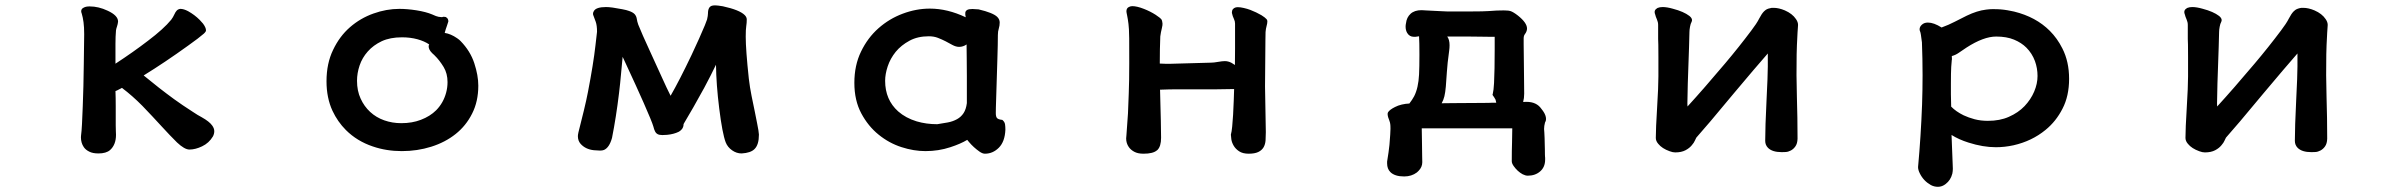

<svg xmlns="http://www.w3.org/2000/svg" viewBox="-20 -512 9040 725"><path d="M757.8 -397.5Q757.8 -394.5 756.3 -392.6Q753.9 -388.7 749.5 -384.8Q732.4 -369.6 689.9 -339.4Q602.5 -276.4 522.5 -227.1Q533.7 -218.8 548.1 -206.5Q562.5 -194.3 579.6 -181.2Q608.4 -158.7 637.9 -137.2Q667.5 -115.7 708.5 -89.4Q726.6 -77.1 741.7 -69.3Q770.5 -53.2 781.2 -38.1Q789.1 -27.3 789.1 -16.6Q789.1 -6.8 784.2 2.9Q769 28.3 743.2 40.5Q717.8 52.7 695.3 52.7Q676.8 52.7 648.4 25.9Q622.6 0.5 589.6 -35.6Q556.6 -71.8 517.6 -112.3Q480 -150.4 440.4 -180.2Q435.1 -177.2 430.2 -174.8Q422.4 -170.4 416 -168Q417 -144 417 -110.8V-39.1Q417 -26.4 417.5 -16.4Q418 -6.3 418 -2.9Q418 34.7 395.5 54.7Q380.9 67.4 351.6 67.4Q330.1 67.4 316.9 60.5Q303.2 53.7 296.4 43.5Q285.6 27.8 285.6 6.3Q285.6 2.4 286.1 -1Q288.1 -14.6 289.6 -43.7Q291 -72.8 292.5 -110.8Q295.4 -182.6 296.4 -270.5Q297.9 -373 297.9 -382.8Q297.9 -409.7 295.4 -428Q293 -446.3 288.6 -460.9Q286.6 -465.8 286.6 -469.2Q286.6 -475.6 291 -480Q293.5 -481.9 296.4 -483.4Q304.7 -487.8 318.4 -487.8Q352.1 -487.8 386.2 -471.7Q425.8 -453.6 425.8 -430.7V-430.2Q424.8 -420.9 421.9 -412.4Q418.9 -403.8 418 -397.5Q416 -374.5 416 -346.2V-271.5Q483.9 -315.9 538.6 -357.9Q598.1 -402.8 626.5 -437.5Q633.8 -447.3 638.2 -457.3Q642.6 -467.3 647.7 -472.4Q652.8 -477.5 660.6 -478.5H661.1Q673.8 -478.5 690.4 -469.7Q714.8 -456.1 733.9 -437Q740.7 -430.2 746.6 -422.9Q757.8 -407.7 757.8 -397.5Z M1672.9 -431.6V-430.7Q1670.4 -422.4 1667.5 -414.1Q1662.6 -400.9 1659.2 -387.7Q1682.1 -384.3 1706.1 -367.7Q1714.8 -361.8 1719.2 -356.9Q1755.9 -319.3 1771 -273.2Q1786.1 -227.1 1786.1 -188.5Q1786.1 -128.9 1762.7 -83Q1739.7 -37.1 1700.4 -5.9Q1661.1 25.4 1608.4 42Q1555.7 58.6 1497.3 58.6Q1439 58.6 1387.7 41Q1328.1 21 1286.1 -21Q1254.9 -52.2 1235.4 -93.8Q1212.9 -142.6 1212.9 -205.1Q1212.9 -272.5 1237.8 -323.7Q1262.2 -375 1301.5 -409.2Q1340.8 -443.4 1390.1 -460.9Q1439 -478.5 1488.3 -478.5Q1517.1 -478.5 1552.2 -473.1Q1588.4 -467.3 1611.8 -457.5Q1628.4 -449.7 1636.2 -448.5Q1644 -447.3 1647.5 -447.3H1649.9Q1652.3 -448.7 1655.5 -448.7Q1658.7 -448.7 1663.1 -447.8Q1666 -445.8 1668 -444.3Q1672.9 -439.5 1672.9 -431.6ZM1610.8 -312.5Q1598.6 -324.7 1598.6 -337.4Q1598.6 -340.3 1600.6 -344.2Q1583 -356.4 1556.2 -363.8Q1529.3 -371.1 1498 -371.1Q1453.1 -371.1 1421.4 -356.4Q1389.6 -341.3 1368.7 -317.6Q1347.7 -293.9 1337.9 -264.9Q1328.1 -235.8 1328.1 -207Q1328.1 -168.9 1341.8 -139.6Q1355 -110.4 1377.7 -89.4Q1400.4 -68.4 1430.9 -57.6Q1461.4 -46.9 1495.1 -46.9Q1536.6 -46.9 1569.3 -59.6Q1604 -72.8 1627 -95.7Q1654.3 -123.5 1664.6 -162.1Q1669.9 -181.6 1669.9 -202.1Q1669.9 -234.4 1655.3 -258.8Q1639.2 -285.2 1621.1 -302.7L1618.7 -305.2Q1617.2 -306.6 1615 -308.3Q1612.8 -310.1 1610.8 -312.5Z M2219.2 -460Q2219.2 -465.3 2222.7 -470.7Q2231.4 -485.4 2268.6 -485.4Q2288.1 -485.4 2330.1 -477.1Q2346.2 -474.1 2355 -470.7Q2369.6 -465.8 2376.5 -458.5Q2383.3 -450.7 2384.8 -439.5Q2385.7 -431.6 2390.1 -418.9Q2404.8 -382.3 2432.6 -322.3Q2460.4 -262.2 2479.2 -220.2Q2498 -178.2 2512.2 -150.4Q2545.4 -208 2591.3 -304.2Q2623 -371.6 2641.6 -416.5Q2647 -430.2 2649.9 -438.5Q2653.3 -453.1 2653.3 -460.9Q2653.3 -487.3 2669.9 -490.7Q2673.8 -491.7 2681.4 -491.7Q2689 -491.7 2709.5 -488.3Q2772.5 -474.6 2792 -455.1Q2799.8 -447.3 2799.8 -438.5Q2799.8 -425.3 2797.9 -413.6Q2795.9 -401.9 2795.9 -373.5Q2795.9 -324.2 2807.6 -214.8Q2811.5 -181.6 2817.9 -150.1Q2824.2 -118.7 2830.1 -90.8Q2835.9 -63 2838.9 -46.4Q2845.2 -15.6 2845.7 -3.9Q2845.7 34.7 2829.1 50.8Q2814.9 65.4 2780.3 67.4Q2761.2 67.4 2744.6 55.7Q2727.5 43.9 2720.2 25.4Q2707.5 -8.3 2695.8 -102.5Q2684.6 -191.9 2683.6 -267.6Q2664.6 -228 2639.6 -181.2Q2595.2 -100.1 2562.5 -45.9Q2561 -43.5 2561 -42.5Q2561 -41.5 2561 -39.6Q2561 -35.6 2557.6 -28.3Q2552.2 -19.5 2542.5 -14.2Q2524.4 -5.4 2499.5 -2.9Q2488.8 -2 2481.4 -2Q2469.7 -2 2463.4 -5.4Q2457 -8.8 2453.4 -16.1Q2449.7 -23.4 2447.3 -33.7Q2441.9 -52.7 2410.6 -123.5Q2382.8 -186.5 2344.7 -268.1Q2336.9 -284.2 2331.1 -297.4Q2328.1 -269 2325.2 -234.6Q2322.3 -200.2 2317.4 -159.7Q2306.6 -69.8 2291 8.8Q2280.8 45.4 2260.7 54.2Q2254.9 56.6 2245.8 56.6Q2236.8 56.6 2222.2 55.2Q2190.9 51.8 2172.4 31.2Q2162.1 19.5 2162.1 2Q2162.1 -6.8 2170.4 -37.1Q2175.3 -55.7 2184.8 -95Q2194.3 -134.3 2200.2 -165Q2220.7 -271 2228.5 -340.8L2234.4 -392.1Q2234.4 -416 2229.5 -429.7L2219.7 -456.1Q2219.2 -458 2219.2 -460Z M3568.4 43.9Q3523.9 58.6 3474.6 58.6Q3430.2 58.6 3383.8 43.5Q3336.9 28.3 3297.9 -3.4Q3258.3 -35.2 3232.2 -84Q3206.1 -132.8 3206.1 -199.2Q3206.1 -265.6 3231.4 -317.4Q3256.3 -369.1 3297.1 -405.3Q3337.9 -441.4 3388.9 -460.4Q3439.9 -479.5 3491.2 -479.5Q3557.6 -479.5 3626.5 -446.8Q3626 -449.2 3626 -450.9Q3626 -452.6 3625 -456.1V-462.9Q3625 -470.2 3632.3 -474.6Q3638.7 -478 3652.3 -478Q3661.1 -478 3675.3 -476.6Q3729.5 -463.9 3745.6 -448.2Q3754.9 -439 3754.9 -427Q3754.9 -415 3751.5 -404.3Q3748 -393.6 3748 -379.4Q3748 -346.7 3746.1 -287.6Q3740.7 -121.6 3740.5 -105.7Q3740.2 -89.8 3740.2 -85Q3740.2 -70.8 3745.1 -65.9Q3750 -61 3762.7 -59.6L3765.1 -59.1L3767.1 -57.1Q3773.9 -50.8 3775.1 -42.2Q3776.4 -33.7 3776.4 -22.5V-22Q3774.4 22.9 3751.7 45.7Q3729 68.4 3699.2 68.4Q3689.9 68.4 3678.7 60.5Q3655.8 44.4 3638.7 23.9Q3634.3 19 3632.3 16.1Q3607.4 31.2 3568.4 43.9ZM3629.9 -344.2Q3616.7 -335 3601.6 -335Q3589.8 -335 3576.2 -342.3L3550.8 -356Q3537.6 -362.8 3521.5 -369.1Q3506.3 -375 3487.3 -375Q3445.3 -375 3414.6 -358.4Q3382.8 -341.3 3362.3 -316.4Q3341.8 -291 3332 -261.5Q3322.3 -231.9 3322.3 -207Q3322.3 -135.3 3371.6 -91.3Q3399.9 -66.4 3441.4 -53.7Q3477.5 -43 3519 -43Q3539.1 -45.9 3558.6 -49.6Q3578.1 -53.2 3593.8 -62Q3608.9 -70.3 3618.4 -84.7Q3627.9 -99.1 3630.9 -122.6V-224.6Q3630.9 -265.6 3630.4 -292.5Q3629.9 -319.3 3629.9 -335Z M4757.8 -304.2 4756.8 -185.5Q4756.8 -169.4 4758.3 -99.4Q4759.8 -29.3 4759.8 -12.9Q4759.8 3.4 4758.8 18.1Q4757.8 32.7 4751.5 43.9Q4744.6 55.7 4731.2 62Q4717.8 68.4 4695.1 68.4Q4672.4 68.4 4658.7 59.1Q4645.5 50.3 4638.4 38.1Q4631.3 25.9 4629.6 14.2Q4627.9 2.4 4627.9 -2.9V-3.9Q4630.9 -14.2 4632.8 -34.2Q4636.7 -73.2 4638.7 -132.8Q4639.6 -155.8 4640.1 -175.8Q4609.9 -174.8 4576.2 -174.8H4428.2Q4396 -174.8 4360.4 -173.3Q4360.4 -154.8 4361.3 -137.2Q4362.3 -108.4 4363.3 -57.6Q4364.3 -6.8 4364.3 8.3Q4364.3 40.5 4350.6 54.2L4348.6 55.7Q4334 68.4 4297.9 68.4Q4276.4 68.4 4262.9 61Q4249.5 53.7 4242.2 43Q4232.4 28.8 4232.4 10.7Q4232.4 4.4 4233.4 -1Q4238.8 -69.3 4239.3 -84Q4240.2 -104.5 4240.7 -120.4Q4241.2 -136.2 4242.2 -158.7Q4244.1 -204.6 4244.1 -273.2Q4244.1 -341.8 4243.9 -366.7Q4243.7 -391.6 4242.9 -401.4Q4242.2 -411.1 4241.2 -421.4Q4238.8 -440.9 4236.1 -453.4Q4233.4 -465.8 4233.4 -469.2Q4233.4 -481.4 4243.2 -485.8Q4249 -488.8 4255.9 -488.8Q4272.9 -488.8 4299.3 -478.5Q4323.2 -469.2 4343.8 -456.1Q4362.8 -443.8 4366.7 -437Q4367.7 -434.6 4368.2 -432.1Q4369.6 -426.8 4369.6 -423.6Q4369.6 -420.4 4369.4 -416.7Q4369.1 -413.1 4367.2 -405.3Q4363.3 -390.1 4361.3 -374.5Q4359.4 -328.1 4359.4 -272Q4376.5 -271 4384.5 -271Q4392.6 -271 4395.5 -271Q4399.9 -271 4413.1 -271.5L4552.7 -275.4Q4563 -275.4 4579.1 -278.3Q4595.2 -281.2 4605 -281.2Q4617.7 -281.2 4629.9 -274.9Q4635.3 -272 4643.1 -266.6Q4643.6 -295.4 4643.6 -328.6V-422.9Q4643.6 -431.6 4639.6 -439.9Q4634.3 -450.7 4631.8 -462.9Q4631.8 -464.4 4631.8 -466.6Q4631.8 -468.8 4632.8 -472.4Q4633.8 -476.1 4637.2 -479Q4643.1 -484.9 4654.3 -484.9Q4663.6 -484.9 4676.5 -481.9Q4689.5 -479 4701.2 -474.6Q4724.1 -465.8 4743.2 -454.6Q4757.3 -445.8 4762.7 -439.5Q4765.6 -436 4765.6 -431.6Q4765.6 -423.8 4762.7 -413.8Q4759.8 -403.8 4758.8 -391.1Q4758.8 -379.4 4758.3 -362.3Q4757.8 -333 4757.8 -304.2Z M5319.8 -148.4Q5335.9 -179.7 5338.4 -230.5Q5339.8 -257.8 5339.8 -305.7Q5339.8 -353.5 5338.4 -375Q5333 -374.5 5324.7 -373Q5321.8 -373 5319.3 -373Q5302.2 -373 5293.5 -387.7Q5287.6 -397.9 5287.6 -411.6Q5287.6 -418 5289.1 -424.3Q5291.5 -446.3 5306.4 -460Q5321.3 -473.6 5347.7 -473.6Q5350.1 -473.6 5363.3 -472.7Q5376.5 -471.7 5392.6 -471.2Q5408.7 -470.7 5423.3 -469.7Q5438 -468.8 5443.4 -468.8H5539.1Q5580.6 -468.8 5601.1 -470.2Q5621.6 -471.7 5631.8 -472.2Q5648.4 -472.7 5658 -472.7Q5667.5 -472.7 5670.4 -472.2Q5676.3 -472.2 5683.6 -470.2Q5694.3 -466.8 5711.9 -453.1Q5746.1 -425.8 5746.1 -404.3Q5746.1 -394 5738.3 -383.3Q5733.4 -377.4 5733.4 -366.7Q5733.4 -356 5733.4 -345.2Q5733.4 -324.2 5733.9 -302.2Q5734.4 -280.3 5734.4 -256.8Q5734.4 -233.4 5734.9 -210.4Q5735.4 -187.5 5735.4 -158.2Q5735.4 -141.1 5731.4 -127L5744.1 -127.4Q5782.2 -127.4 5800.3 -101.1Q5802.2 -98.1 5806.6 -92.8Q5817.9 -76.7 5817.9 -62.5Q5817.9 -55.2 5814 -49.3Q5810.5 -36.1 5810.5 -24.9Q5810.5 -21 5811.5 -11.2Q5812.5 -1.5 5812.5 10Q5812.5 21.5 5813 32.2Q5813.5 43 5813.5 51.3Q5813.5 65.4 5813.7 71Q5814 76.7 5814 78.1Q5814 79.6 5814.2 81.1Q5814.5 82.5 5814.5 83.7Q5814.5 85 5814.5 86.4Q5814.5 88.9 5814.5 90.8Q5814.5 118.7 5795.9 135Q5777.3 151.4 5749 151.4Q5740.2 151.4 5729.5 146Q5710 135.3 5695.8 115.2Q5688.5 105 5688.5 96.7Q5688.5 55.7 5689.5 27.6Q5690.4 -0.5 5690.4 -27.3H5348.6Q5348.6 -15.6 5349.1 2.9Q5349.6 21.5 5349.6 37.1Q5349.6 63.5 5350.1 75.7Q5350.6 96.7 5350.6 100.6Q5350.6 119.1 5336.4 133.3L5330.1 139.2Q5310.1 154.3 5282.2 154.3Q5246.6 154.3 5230 137.7Q5217.8 125.5 5217.8 105Q5217.8 100.6 5217.8 98.1Q5224.1 60.1 5226.6 35.2Q5230.5 -12.2 5230.5 -25.4Q5230.5 -38.6 5229.7 -43.2Q5229 -47.9 5228.5 -49.6Q5228 -51.3 5227.5 -52.7Q5226.6 -56.2 5225.6 -58.6Q5221.2 -69.8 5220.5 -74.2Q5219.7 -78.6 5219.7 -81.1Q5219.7 -85 5221.2 -87.9Q5227.1 -97.7 5247.6 -107.9Q5258.8 -113.8 5273.2 -117.2Q5287.6 -120.6 5301.8 -121.1Q5312.5 -134.8 5319.8 -148.4ZM5444.8 -374Q5453.6 -362.3 5453.6 -341.3Q5453.6 -331.1 5452.1 -320.3Q5445.3 -271.5 5443.4 -239.5Q5441.4 -207.5 5439.5 -185.1Q5437.5 -162.6 5434.1 -148.4Q5430.7 -134.3 5423.8 -122.1Q5440.9 -122.1 5466.6 -122.6Q5492.2 -123 5524.4 -123Q5556.6 -123 5573.5 -123.3Q5590.3 -123.5 5593.5 -123.5Q5596.7 -123.5 5600.1 -123.5Q5603.5 -123.5 5606.4 -123.8Q5609.4 -124 5612.5 -124Q5615.7 -124 5618.7 -124Q5624.5 -124 5629.9 -124L5627.4 -135.3Q5624 -141.6 5622.1 -144.5L5615.7 -153.8L5616.7 -157.2Q5620.1 -170.4 5621.6 -198.7Q5624 -246.1 5624 -325.7V-373H5610.4Q5593.8 -373 5572.3 -373.5Q5550.8 -374 5527.8 -374H5447.8Q5446.3 -374 5444.8 -374Z M6669.9 -482.4Q6671.9 -482.4 6677.2 -482.4Q6696.8 -482.4 6719.7 -472.7Q6748 -460.4 6761.7 -439.9Q6769.5 -428.7 6769.5 -418Q6769.5 -416.5 6769 -409.7Q6768.6 -402.8 6767.6 -389.2Q6764.6 -335 6764.2 -306.6Q6762.7 -229 6765.1 -147.7Q6767.6 -66.4 6767.6 11.7Q6767.1 30.3 6759.3 41Q6752.4 50.8 6742.4 56.2Q6732.4 61.5 6723.1 62Q6713.9 62.5 6708 62.5Q6672.4 62.5 6656.2 46.4Q6645.5 35.6 6645.5 20Q6645.5 -32.2 6650.4 -131.3Q6655.3 -228.5 6655.3 -260.7V-310.1Q6649.9 -303.7 6600.1 -246.1Q6544.4 -180.2 6528.3 -161.1Q6455.1 -73.2 6438.5 -53.7Q6402.8 -11.7 6385.3 7.8Q6383.3 10.7 6380.1 18.6Q6377 26.4 6368.2 36.6Q6359.4 47.4 6344.7 55.2Q6329.1 63.5 6305.7 63.5Q6296.4 63.5 6284.7 59.1Q6255.9 48.8 6241.7 31.2Q6232.4 20.5 6232.4 8.8Q6232.4 -25.9 6237.3 -105.5Q6242.2 -184.6 6242.2 -223.6V-297.4Q6242.2 -328.1 6241.9 -343Q6241.7 -357.9 6241.2 -364.7Q6241.2 -378.4 6241.2 -388.7V-418Q6241.2 -428.2 6236.6 -438.7Q6231.9 -449.2 6230 -457.5Q6228 -462.4 6228 -466.3Q6228 -473.1 6232.9 -477.5Q6235.4 -480 6238.8 -481.9Q6247.1 -485.4 6258.3 -485.4Q6274.4 -485.4 6296.9 -479Q6337.9 -468.3 6359.4 -451.7Q6369.1 -443.8 6369.1 -436Q6369.1 -432.6 6367.2 -428.7Q6363.8 -422.9 6361.6 -411.1Q6359.4 -399.4 6359.4 -391.1Q6359.4 -372.1 6357.9 -334.5Q6351.6 -165.5 6351.6 -121.1Q6351.6 -115.2 6352.1 -109.9Q6414.6 -178.2 6494.1 -272.5Q6546.9 -335 6593.3 -397Q6606 -414.1 6610.4 -420.9Q6618.2 -432.6 6623 -442.4Q6632.3 -460.4 6641.1 -469.2Q6644 -472.2 6647.5 -474.6Q6655.3 -480 6669.9 -482.4Z M7259.8 -426.8Q7282.2 -426.8 7311.5 -408.2Q7338.4 -418 7360.8 -429.7Q7383.3 -441.4 7406.2 -452.6Q7445.8 -471.7 7479 -475.6Q7492.7 -477.5 7503.4 -477.5Q7514.2 -477.5 7520.8 -477.3Q7527.3 -477.1 7533.7 -476.6Q7540 -476.1 7546.6 -475.3Q7553.2 -474.6 7559.6 -473.4Q7565.9 -472.2 7572.5 -470.9Q7579.1 -469.7 7585.4 -468.3Q7667.5 -448.2 7720.2 -395.5Q7748.5 -367.2 7767.6 -329.1Q7793 -279.3 7793 -214.4Q7793 -149.4 7768.1 -101.6Q7743.7 -53.7 7704.1 -21.5Q7652.3 21 7583 36.6Q7549.8 43.9 7516.6 43.9Q7467.8 43.9 7413.1 26.4Q7377 15.1 7349.1 -2.4L7353.5 110.8Q7354 117.2 7354 125.5Q7354 133.8 7352.1 143.6Q7345.7 168.5 7327.1 182.6Q7313.5 193.4 7297.9 193.4Q7283.2 193.4 7270.5 186.5Q7243.2 170.9 7229.5 143.1Q7222.7 129.9 7222.7 119.1V118.7Q7233.4 1.5 7237.8 -116.7Q7239.7 -172.4 7239.7 -228Q7239.7 -290 7237.3 -352.1Q7232.9 -388.2 7230.7 -392.3Q7228.5 -396.5 7228.5 -401.4Q7228.5 -410.6 7236.3 -418Q7245.1 -426.8 7259.8 -426.8ZM7350.1 -300.3Q7350.6 -296.4 7350.6 -289.1V-287.1L7350.1 -286.1Q7349.1 -280.8 7347.9 -259.5Q7346.7 -238.3 7346.7 -197.3V-155.8Q7346.7 -133.3 7347.7 -109.4Q7365.7 -90.8 7394.5 -76.7Q7413.1 -67.9 7436 -61.8Q7459 -55.7 7486.3 -55.7Q7531.7 -55.7 7565.4 -70.8Q7601.1 -86.4 7624.8 -111.3Q7648.4 -136.2 7661.1 -166Q7673.8 -195.8 7673.8 -225.1Q7673.8 -254.4 7664.1 -281.2Q7653.3 -310.5 7631.8 -332Q7613.3 -350.6 7585.2 -362.3Q7557.1 -374 7517.6 -374Q7470.2 -374 7405.8 -332.5Q7389.2 -321.8 7375.5 -312Q7364.3 -304.2 7350.1 -300.3Z M8669.9 -482.4Q8671.9 -482.4 8677.2 -482.4Q8696.8 -482.4 8719.7 -472.7Q8748 -460.4 8761.7 -439.9Q8769.5 -428.7 8769.5 -418Q8769.5 -416.5 8769 -409.7Q8768.6 -402.8 8767.6 -389.2Q8764.6 -335 8764.2 -306.6Q8762.7 -229 8765.1 -147.7Q8767.6 -66.4 8767.6 11.7Q8767.1 30.3 8759.3 41Q8752.4 50.8 8742.4 56.2Q8732.4 61.5 8723.1 62Q8713.9 62.5 8708 62.5Q8672.4 62.5 8656.2 46.4Q8645.5 35.6 8645.5 20Q8645.5 -32.2 8650.4 -131.3Q8655.3 -228.5 8655.3 -260.7V-310.1Q8649.9 -303.7 8600.1 -246.1Q8544.4 -180.2 8528.3 -161.1Q8455.1 -73.2 8438.5 -53.7Q8402.8 -11.7 8385.3 7.8Q8383.3 10.7 8380.1 18.6Q8377 26.4 8368.2 36.6Q8359.4 47.4 8344.7 55.2Q8329.1 63.5 8305.7 63.5Q8296.4 63.5 8284.7 59.1Q8255.9 48.8 8241.7 31.2Q8232.4 20.5 8232.4 8.8Q8232.4 -25.9 8237.3 -105.5Q8242.2 -184.6 8242.2 -223.6V-297.4Q8242.2 -328.1 8241.9 -343Q8241.7 -357.9 8241.2 -364.7Q8241.2 -378.4 8241.2 -388.7V-418Q8241.2 -428.2 8236.6 -438.7Q8231.9 -449.2 8230 -457.5Q8228 -462.4 8228 -466.3Q8228 -473.1 8232.9 -477.5Q8235.4 -480 8238.8 -481.9Q8247.1 -485.4 8258.3 -485.4Q8274.4 -485.4 8296.9 -479Q8337.9 -468.3 8359.4 -451.7Q8369.1 -443.8 8369.1 -436Q8369.1 -432.6 8367.2 -428.7Q8363.8 -422.9 8361.6 -411.1Q8359.4 -399.4 8359.4 -391.1Q8359.4 -372.1 8357.9 -334.5Q8351.6 -165.5 8351.6 -121.1Q8351.6 -115.2 8352.1 -109.9Q8414.6 -178.2 8494.1 -272.5Q8546.9 -335 8593.3 -397Q8606 -414.1 8610.4 -420.9Q8618.2 -432.6 8623 -442.4Q8632.3 -460.4 8641.1 -469.2Q8644 -472.2 8647.5 -474.6Q8655.3 -480 8669.9 -482.4Z"/></svg>

Font: Bakudai
Style: Bold
Weight: 700
Version: Version 1.48